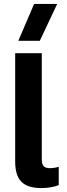

<svg xmlns="http://www.w3.org/2000/svg" viewBox="-20 -944 338 974"><path d="M73 -737 153 -924H270L182 -737ZM189 10Q120 10 88.5 -22Q57 -54 57 -124V-674H192V-135Q192 -110 202 -100.5Q212 -91 231 -91Q257 -91 278 -98V-5Q240 10 189 10Z"/></svg>

Font: Kanit Medium
Style: Regular
Weight: 500
Designer: Katatrad Team
Foundry: CadsonDemak
Version: Version 2.000; ttfautohint (v1.8.3)